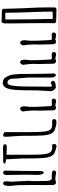

<svg xmlns="http://www.w3.org/2000/svg" viewBox="823 -1534 731 2417"><g transform="rotate(90 1188.5 -325.5)"><path d="M275 -73 274 -10V-9Q269 8 264.5 14Q260 20 249 20Q230 20 186 18L130 17Q90 17 91 -5Q90 -40 87.5 -136Q85 -232 84 -242Q73 -443 73 -561Q73 -619 74 -650Q74 -659 81.5 -665Q89 -671 99 -671L171 -669Q218 -667 244 -667Q255 -667 263.5 -660.5Q272 -654 272 -644Q271 -599 271 -513L272 -329Q273 -308 273 -263ZM225 -96Q225 -201 223 -358Q221 -515 218 -624H202H185Q152 -624 126 -622Q124 -550 134 -313Q140 -164 140 -70V-27H225V-29Z M486 -276Q486 -286 489 -298Q493 -322 493 -340V-404Q493 -415 491 -463L488 -516V-517V-527Q488 -540 487 -544Q486 -587 483.5 -600Q481 -613 465 -613L440 -612Q434 -611 423 -611Q391 -611 389 -636Q389 -657 414 -667Q432 -666 453 -661L479 -656Q488 -665 508 -665Q520 -665 528.5 -654.5Q537 -644 537 -632Q539 -576 539 -527L541 -463Q541 -438 540 -420Q539 -396 539 -367Q539 -348 545 -296L547 -276Q551 -267 551 -257Q551 -240 541 -227Q531 -214 517 -214Q486 -214 486 -276Z M731 -276Q731 -286 734 -298Q738 -322 738 -340V-404Q738 -415 736 -463L733 -516V-517V-527Q733 -540 732 -544Q731 -587 728.5 -600Q726 -613 710 -613L685 -612Q679 -611 668 -611Q636 -611 634 -636Q634 -657 659 -667Q677 -666 698 -661L724 -656Q733 -665 753 -665Q765 -665 773.5 -654.5Q782 -644 782 -632Q784 -576 784 -527L786 -463Q786 -438 785 -420Q784 -396 784 -367Q784 -348 790 -296L792 -276Q796 -267 796 -257Q796 -240 786 -227Q776 -214 762 -214Q731 -214 731 -276Z M950 -36Q925 -77 918 -130Q911 -186 911 -241Q909 -385 909 -500Q909 -540 906 -597L904 -643Q915 -664 926 -664Q937 -664 946.5 -645.5Q956 -627 956 -606V-334Q956 -299 963 -233Q970 -169 970 -127Q970 -92 984 -73Q998 -54 1023 -54Q1046 -54 1056 -104Q1066 -154 1068.5 -249.5Q1071 -345 1071 -558V-602Q1071 -613 1061 -613Q1053 -613 1047.5 -610.5Q1042 -608 1038.5 -606Q1035 -604 1033 -603Q1027 -601 1024 -601Q1016 -601 1008.5 -606.5Q1001 -612 998 -620Q997 -623 997 -629Q997 -659 1074 -663Q1089 -663 1101.5 -652Q1114 -641 1121 -626Q1128 -611 1128 -601Q1128 -588 1125 -555Q1122 -521 1122 -505L1120 -463Q1117 -436 1117 -421L1118 -413V-404Q1118 -243 1112 -159.5Q1106 -76 1085.5 -35.5Q1065 5 1023 5Q999 5 980 -5.5Q961 -16 950 -36Z M1318 -276Q1318 -286 1321 -298Q1325 -322 1325 -340V-404Q1325 -415 1323 -463L1320 -516V-517V-527Q1320 -540 1319 -544Q1318 -587 1315.5 -600Q1313 -613 1297 -613L1272 -612Q1266 -611 1255 -611Q1223 -611 1221 -636Q1221 -657 1246 -667Q1264 -666 1285 -661L1311 -656Q1320 -665 1340 -665Q1352 -665 1360.5 -654.5Q1369 -644 1369 -632Q1371 -576 1371 -527L1373 -463Q1373 -438 1372 -420Q1371 -396 1371 -367Q1371 -348 1377 -296L1379 -276Q1383 -267 1383 -257Q1383 -240 1373 -227Q1363 -214 1349 -214Q1318 -214 1318 -276Z M1643 -27V-100V-312Q1643 -415 1640 -470.5Q1637 -526 1628.5 -558.5Q1620 -591 1601 -604Q1582 -617 1548 -617L1516 -616Q1498 -616 1488.5 -621.5Q1479 -627 1479 -642Q1479 -671 1518 -671Q1543 -671 1570 -663Q1597 -655 1601 -654Q1643 -643 1662 -604Q1681 -565 1685.5 -491.5Q1690 -418 1690 -258V-250Q1689 -246 1689 -241Q1689 -228 1692 -199L1694 -158Q1694 -141 1697 -108Q1701 -77 1701 -28Q1701 -26 1701 -16.5Q1701 -7 1694 -3.5Q1687 0 1671 0Q1653 -9 1648 -13.5Q1643 -18 1643 -27Z M2039 -23Q2039 -13 2031.5 -6.5Q2024 0 2012 0H1951L1896 1Q1892 1 1872 2.5Q1852 4 1847 3Q1834 3 1818 -1Q1803 -5 1798 -11Q1795 -16 1795 -23Q1795 -32 1805.5 -39Q1816 -46 1827 -46Q1850 -46 1928 -42V-100V-309Q1928 -414 1925 -470Q1922 -526 1913 -558.5Q1904 -591 1885 -604Q1867 -617 1840 -617L1817 -616Q1805 -616 1799 -621Q1793 -626 1793 -641Q1793 -671 1820 -671Q1835 -671 1856.5 -663.5Q1878 -656 1885 -654Q1927 -643 1946 -603.5Q1965 -564 1970 -490Q1975 -416 1975 -258V-250Q1974 -246 1974 -241Q1974 -228 1977 -199L1979 -158Q1979 -141 1982 -108Q1985 -80 1985 -37Q2039 -30 2039 -23Z M2263 -24Q2263 -45 2264 -63Q2267 -89 2267 -101L2261 -221Q2259 -259 2256 -336Q2261 -352 2260 -378V-390Q2259 -408 2259 -464Q2259 -526 2258 -544Q2255 -613 2222 -613L2203 -612H2180Q2127 -612 2125 -641Q2125 -651 2134 -658.5Q2143 -666 2155 -667Q2194 -656 2244 -656Q2261 -665 2279 -665Q2290 -665 2298.5 -654.5Q2307 -644 2308 -632Q2310 -574 2310 -523L2309 -414V-340Q2309 -269 2311 -195V-188Q2320 -112 2320 -94Q2324 0 2289 0Q2278 0 2270.5 -7Q2263 -14 2263 -24ZM2128 -24Q2128 -122 2131 -213Q2133 -335 2133 -400Q2133 -413 2132 -424V-442Q2132 -488 2141 -504Q2146 -511 2155 -511Q2165 -511 2174 -486Q2182 -465 2182 -425Q2182 -383 2180 -346Q2179 -309 2179 -269L2181 -153L2183 -39Q2183 -22 2175.5 -11Q2168 0 2153 0Q2143 0 2135.5 -7Q2128 -14 2128 -24Z"/></g></svg>

Font: Amatic SC
Style: Bold
Weight: 700
Designer: Multiple Designers
Foundry: Vernon Adams
Version: Version 2.505